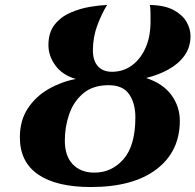

<svg xmlns="http://www.w3.org/2000/svg" viewBox="-20 -743 787 773"><path d="M346 10Q207 10 133.5 -40.5Q60 -91 60 -190Q60 -258 92 -306.5Q124 -355 175.5 -384.5Q227 -414 285 -425Q231 -441 203 -479.5Q175 -518 175 -561Q175 -613 200.5 -644.5Q226 -676 264.5 -692.5Q303 -709 342.5 -715.5Q382 -722 411 -723Q389 -687 371.5 -640Q354 -593 354 -540Q354 -499 374 -476.5Q394 -454 431 -454Q475 -454 509.5 -478.5Q544 -503 564.5 -547Q585 -591 586 -650Q586 -664 586 -688Q586 -712 583 -723Q643 -722 679 -702.5Q715 -683 731 -655Q747 -627 747 -598Q747 -553 723 -519.5Q699 -486 658.5 -463.5Q618 -441 568 -429Q636 -407 670 -360.5Q704 -314 704 -257Q704 -133 610 -61.5Q516 10 346 10ZM360 -48Q430 -48 477.5 -102.5Q525 -157 525 -271Q525 -327 500 -363.5Q475 -400 417 -400Q354 -400 315 -367Q276 -334 258.5 -283Q241 -232 241 -177Q241 -115 273 -81.5Q305 -48 360 -48Z"/></svg>

Font: Noto Serif SemiCondensed ExtraBold
Style: Italic
Weight: 800
Width: 4
Italic angle: -12°
Designer: Monotype Design Team
Foundry: Monotype Imaging Inc.
Version: Version 2.014; ttfautohint (v1.8.4.7-5d5b)